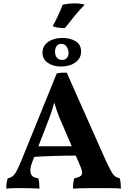

<svg xmlns="http://www.w3.org/2000/svg" viewBox="-20 -1111 751 1134"><path d="M374 -682 603 -167Q624 -122 636.5 -99.5Q649 -77 660.5 -69Q672 -61 687 -58Q691 -45 692.5 -30Q694 -15 694 3Q678 1 652 0.5Q626 0 599.5 0Q573 0 557 0Q545 0 525 0Q505 0 483 0.5Q461 1 441.5 1.5Q422 2 411 3Q411 -17 413 -31.5Q415 -46 419 -58Q456 -65 463 -80Q470 -95 452 -135L348 -377Q327 -423 314 -462Q301 -501 290 -543H312Q300 -500 287 -459.5Q274 -419 257 -377L169 -150Q154 -110 162 -86Q170 -62 206 -58Q210 -46 211.5 -30.5Q213 -15 213 3Q202 2 183.5 1.5Q165 1 144.5 0.5Q124 0 107 0Q82 0 57 0.5Q32 1 17 3Q17 -14 19 -29Q21 -44 26 -58Q43 -61 55 -70.5Q67 -80 78.5 -102Q90 -124 106 -162L315 -677Q331 -681 343.5 -681.5Q356 -682 374 -682ZM427 -247 442 -192Q375 -192 301.5 -190Q228 -188 160 -183L176 -247ZM340 -718Q295 -718 263 -739.5Q231 -761 231 -800Q231 -840 264.5 -863.5Q298 -887 349 -887Q394 -887 426.5 -867.5Q459 -848 459 -806Q459 -767 425.5 -742.5Q392 -718 340 -718ZM348 -757Q363 -757 374 -768Q385 -779 385 -799Q385 -816 374.5 -834Q364 -852 341 -852Q325 -852 315 -839.5Q305 -827 305 -805Q305 -784 316 -770.5Q327 -757 348 -757ZM363 -945Q341 -945 324 -947.5Q307 -950 291 -956Q308 -987 324 -1021Q340 -1055 350 -1083Q367 -1087 385.5 -1089Q404 -1091 422 -1091Q455 -1091 480 -1084Q448 -1050 420 -1016Q392 -982 363 -945Z"/></svg>

Font: Vollkorn
Style: Bold
Weight: 700
Designer: Friedrich Althausen
Foundry: Friedrich Althausen
Version: Version 5.000